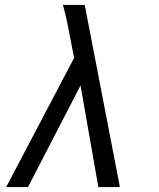

<svg xmlns="http://www.w3.org/2000/svg" viewBox="-20 -755 640 775"><path d="M5 0 279 -521 263 -605Q257 -638 250 -670.5Q243 -703 234 -735H322L464 0H377L305 -410L93 0Z"/></svg>

Font: Iosevka Custom Oblique
Style: Regular
Weight: 400
Italic angle: -9°
Designer: Belleve Invis
Foundry: Belleve Invis
Version: Version 27.0.1